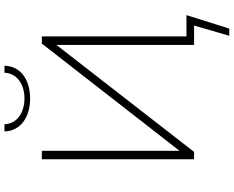

<svg xmlns="http://www.w3.org/2000/svg" viewBox="-116 -796 1074 883"><g transform="rotate(-90 421.5 -355.0)"><path d="M793 -35H695V-700H662L169 -67V-700H130V0H164L656 -633V0H745L698 162H731ZM410 -754C496 -754 559 -798 560 -872H528C526 -816 477 -780 410 -780C342 -780 293 -816 291 -872H258C260 -798 323 -754 410 -754Z"/></g></svg>

Font: Montserrat-Alt1 ExtLt
Style: Regular
Weight: 200
Designer: Differentunic
Foundry: Differentunic
Version: Version 7.222